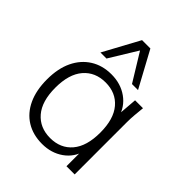

<svg xmlns="http://www.w3.org/2000/svg" viewBox="-210 -877 1011 1011"><g transform="rotate(45 295.5 -371.5)"><path d="M273 8Q205 8 155 -23Q105 -54 78 -112Q51 -170 51 -251Q51 -332 78.5 -389.5Q106 -447 156 -478.5Q206 -510 273 -510Q342 -510 392.5 -474Q443 -438 459 -376H447L457 -501H516Q513 -472 510.5 -444Q508 -416 508 -389V0H447V-125H458Q442 -63 391.5 -27.5Q341 8 273 8ZM281 -44Q358 -44 403 -97Q448 -150 448 -251Q448 -352 403 -405Q358 -458 281 -458Q204 -458 158.5 -405Q113 -352 113 -251Q113 -150 158.5 -97Q204 -44 281 -44ZM150 -550 259 -751H321L430 -550H385L290 -705L195 -550Z"/></g></svg>

Font: Mulish ExtraLight Light
Style: Regular
Weight: 300
Version: Version 3.603